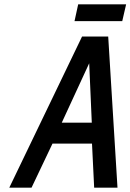

<svg xmlns="http://www.w3.org/2000/svg" viewBox="-20 -869 604 889"><path d="M564 -849H342L325 -771H546ZM524 0 481 -700H360L23 0H126L223 -204H406L416 0ZM266 -301 393 -576 405 -301Z"/></svg>

Font: Advent Pro SemiBold
Style: Italic
Weight: 600
Italic angle: -12°
Version: Version 3.000